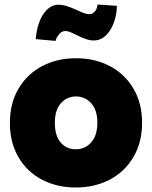

<svg xmlns="http://www.w3.org/2000/svg" viewBox="-20 -827 676 854"><path d="M317 7Q233 7 166.5 -28Q100 -63 62 -128Q24 -193 24 -281Q24 -368 62.5 -433Q101 -498 167.5 -533Q234 -568 318 -568Q402 -568 468.5 -533Q535 -498 573.5 -433Q612 -368 612 -281Q612 -194 573.5 -128.5Q535 -63 468 -28Q401 7 317 7ZM317 -163Q358 -163 385.5 -193.5Q413 -224 413 -281Q413 -338 385.5 -368Q358 -398 318 -398Q278 -398 251 -368Q224 -338 224 -281Q224 -223 250 -193Q276 -163 317 -163ZM139 -653Q142 -688 150.5 -716Q159 -744 172.5 -764Q186 -784 203 -795Q220 -806 239 -806Q259 -806 278.5 -799.5Q298 -793 315.5 -785Q333 -777 348.5 -770.5Q364 -764 376 -764Q387 -764 394 -769Q401 -774 405.5 -780.5Q410 -787 411.5 -794.5Q413 -802 414 -807L500 -801Q499 -767 490.5 -739Q482 -711 468.5 -690.5Q455 -670 437 -658.5Q419 -647 398 -647Q379 -647 361.5 -653.5Q344 -660 327.5 -668Q311 -676 296.5 -682.5Q282 -689 269 -689Q254 -689 241.5 -673Q229 -657 227 -645Z"/></svg>

Font: Fz Poppins ExtBd
Style: Regular
Weight: 800
Designer: Ninad Kale (Devanagari), Jonny Pinhorn (Latin)
Foundry: Indian Type Foundry
Version: Vit hóa bi Vntype.Com & FontZin.Com